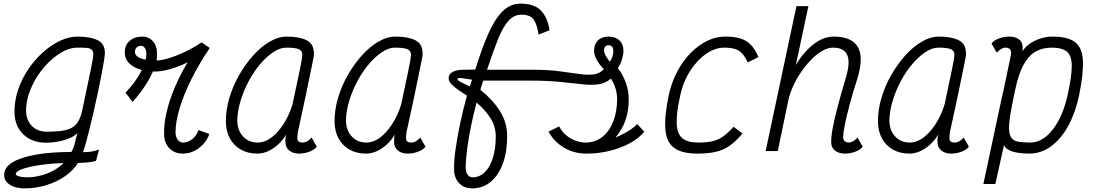

<svg xmlns="http://www.w3.org/2000/svg" viewBox="-20 -834 6040 1060"><path d="M115 206Q64 206 33 185Q2 164 3 130Q3 91 48 63Q93 35 176.5 20Q260 5 374 5Q386 -15 393.5 -45.5Q401 -76 407 -100Q394 -84 365 -71.5Q336 -59 301 -52.5Q266 -46 235 -46Q156 -46 108 -93Q60 -140 60 -218Q60 -280 80.5 -340Q101 -400 136.5 -452.5Q172 -505 217.5 -545.5Q263 -586 312 -609Q361 -632 409 -632Q478 -632 519 -612Q560 -592 559 -539Q559 -530 554 -498.5Q549 -467 540.5 -422.5Q532 -378 521 -326Q510 -274 498 -221.5Q486 -169 474.5 -123Q463 -77 453.5 -42.5Q444 -8 438 6Q461 6 480 3.5Q499 1 527 -8L510 54Q487 61 460 63Q433 65 410 66Q384 108 338 139.5Q292 171 234.5 188.5Q177 206 115 206ZM130 145Q186 145 241 123.5Q296 102 331 66Q255 69 195.5 78Q136 87 101.5 100Q67 113 67 127Q67 134 85 139.5Q103 145 130 145ZM238 -107Q298 -107 337 -114.5Q376 -122 399 -146.5Q422 -171 433 -220Q463 -363 479 -439.5Q495 -516 495 -531Q495 -551 486.5 -559.5Q478 -568 459 -569.5Q440 -571 406 -571Q370 -571 331 -551Q292 -531 255 -496Q218 -461 188.5 -416.5Q159 -372 141.5 -322Q124 -272 124 -222Q125 -169 156.5 -138Q188 -107 238 -107Z M712 -271 673 -323Q725 -376 756.5 -435Q788 -494 788 -536Q788 -556 780 -568.5Q772 -581 757 -581Q744 -581 734.5 -572Q725 -563 725 -549Q725 -524 756.5 -512Q788 -500 840 -500Q870 -500 911.5 -512.5Q953 -525 1000.5 -547.5Q1048 -570 1093 -600L1138 -569Q1081 -485 1038.5 -400.5Q996 -316 972.5 -239Q949 -162 949 -101Q950 -77 961.5 -62Q973 -47 992 -47Q1018 -47 1041.5 -66Q1065 -85 1076 -116L1136 -94Q1124 -62 1101.5 -37.5Q1079 -13 1050 0.5Q1021 14 989 14Q942 14 913.5 -17Q885 -48 886 -98Q885 -153 900.5 -218Q916 -283 945.5 -352.5Q975 -422 1016 -490Q968 -466 919.5 -452.5Q871 -439 837 -439Q761 -439 714.5 -468Q668 -497 669 -544Q668 -583 694.5 -607.5Q721 -632 765 -632Q803 -632 825.5 -605Q848 -578 847 -533Q848 -500 831.5 -456.5Q815 -413 784 -365Q753 -317 712 -271Z M1700 -75 1729 -24Q1716 -7 1688 3.5Q1660 14 1631 14Q1597 14 1576.5 -3.5Q1556 -21 1556 -47Q1555 -61 1556.5 -74Q1558 -87 1561 -93Q1532 -44 1488.5 -15Q1445 14 1400 14Q1348 14 1309 -8.5Q1270 -31 1248.5 -71Q1227 -111 1227 -165Q1227 -228 1246.5 -294Q1266 -360 1300.5 -420Q1335 -480 1378 -528Q1421 -576 1469 -604Q1517 -632 1563 -632Q1632 -632 1672.5 -612Q1713 -592 1713 -539Q1714 -535 1712 -522.5Q1710 -510 1704.5 -484Q1699 -458 1689.5 -410.5Q1680 -363 1664 -287.5Q1648 -212 1624 -103Q1620 -77 1623 -62Q1626 -47 1652 -47Q1664 -47 1677 -54.5Q1690 -62 1700 -75ZM1403 -47Q1441 -47 1477 -73.5Q1513 -100 1544.5 -148Q1576 -196 1595 -258Q1619 -370 1634 -442.5Q1649 -515 1649 -531Q1649 -555 1628.5 -563Q1608 -571 1560 -571Q1526 -571 1488.5 -546Q1451 -521 1415.5 -479Q1380 -437 1352 -384Q1324 -331 1307.5 -275.5Q1291 -220 1290 -168Q1291 -114 1322 -80.5Q1353 -47 1403 -47Z M2300 -75 2329 -24Q2316 -7 2288 3.5Q2260 14 2231 14Q2197 14 2176.5 -3.5Q2156 -21 2156 -47Q2155 -61 2156.5 -74Q2158 -87 2161 -93Q2132 -44 2088.5 -15Q2045 14 2000 14Q1948 14 1909 -8.5Q1870 -31 1848.5 -71Q1827 -111 1827 -165Q1827 -228 1846.5 -294Q1866 -360 1900.5 -420Q1935 -480 1978 -528Q2021 -576 2069 -604Q2117 -632 2163 -632Q2232 -632 2272.5 -612Q2313 -592 2313 -539Q2314 -535 2312 -522.5Q2310 -510 2304.5 -484Q2299 -458 2289.5 -410.5Q2280 -363 2264 -287.5Q2248 -212 2224 -103Q2220 -77 2223 -62Q2226 -47 2252 -47Q2264 -47 2277 -54.5Q2290 -62 2300 -75ZM2003 -47Q2041 -47 2077 -73.5Q2113 -100 2144.5 -148Q2176 -196 2195 -258Q2219 -370 2234 -442.5Q2249 -515 2249 -531Q2249 -555 2228.5 -563Q2208 -571 2160 -571Q2126 -571 2088.5 -546Q2051 -521 2015.5 -479Q1980 -437 1952 -384Q1924 -331 1907.5 -275.5Q1891 -220 1890 -168Q1891 -114 1922 -80.5Q1953 -47 2003 -47Z M2587 206Q2541 206 2513.5 176Q2486 146 2487 97Q2486 54 2495 -10Q2504 -74 2520 -150Q2536 -226 2558 -306Q2514 -333 2485 -357Q2456 -381 2457 -403Q2457 -425 2479 -437Q2501 -449 2541 -449L2604 -450Q2640 -566 2675.5 -647Q2711 -728 2754 -771Q2797 -814 2854 -814Q2930 -814 2967 -775Q3004 -736 3014 -667L2953 -643Q2946 -697 2927 -725Q2908 -753 2859 -753Q2817 -753 2786.5 -718.5Q2756 -684 2729 -616.5Q2702 -549 2669 -449H2919L2906 -389H2648Q2645 -380 2640.5 -366Q2636 -352 2632 -338Q2699 -285 2739.5 -221.5Q2780 -158 2780 -83Q2780 3 2756.5 68Q2733 133 2689.5 169.5Q2646 206 2587 206ZM2589 145Q2627 145 2656 117Q2685 89 2701 38Q2717 -13 2717 -80Q2717 -136 2688 -181.5Q2659 -227 2611 -268Q2593 -201 2579.5 -133.5Q2566 -66 2558.5 -7.5Q2551 51 2551 94Q2551 117 2562 131Q2573 145 2589 145ZM2574 -357 2586 -394Q2575 -395 2557.5 -398.5Q2540 -402 2525.5 -403.5Q2511 -405 2507 -400Q2503 -395 2513.5 -387.5Q2524 -380 2541.5 -372Q2559 -364 2574 -357ZM3218 14Q3148 14 3093.5 -19Q3039 -52 3008 -107L3067 -136Q3088 -95 3128.5 -71Q3169 -47 3212 -47Q3267 -47 3306.5 -79Q3346 -111 3366.5 -165.5Q3387 -220 3387 -286Q3387 -319 3377.5 -348Q3368 -377 3353 -400Q3324 -375 3287 -369Q3250 -363 3198.5 -368.5Q3147 -374 3075.5 -381.5Q3004 -389 2906 -389L2919 -449Q3005 -449 3069 -440.5Q3133 -432 3178.5 -425.5Q3224 -419 3256.5 -423Q3289 -427 3314 -452Q3289 -477 3274 -505Q3259 -533 3260 -553Q3259 -588 3280.5 -610Q3302 -632 3339 -632Q3378 -632 3400 -610.5Q3422 -589 3422 -553Q3422 -534 3414.5 -508Q3407 -482 3391 -458Q3418 -424 3435 -377.5Q3452 -331 3451 -284Q3451 -221 3433 -169.5Q3415 -118 3378 -75Q3398 -83 3420.5 -94.5Q3443 -106 3464 -120.5Q3485 -135 3498 -149L3537 -107Q3508 -71 3457.5 -43.5Q3407 -16 3345.5 -1Q3284 14 3218 14ZM3347 -493Q3358 -511 3362 -524.5Q3366 -538 3366 -549Q3367 -565 3360.5 -574.5Q3354 -584 3340 -584Q3329 -585 3322 -577.5Q3315 -570 3315 -557Q3315 -542 3323.5 -527Q3332 -512 3347 -493Z M4030 -134 4079 -97Q4043 -54 4009 -30Q3975 -6 3933 4Q3891 14 3830 14Q3746 14 3703 -16.5Q3660 -47 3653.5 -118.5Q3647 -190 3673 -313Q3689 -384 3720.5 -442Q3752 -500 3794 -542.5Q3836 -585 3884.5 -608.5Q3933 -632 3982 -632Q4034 -632 4068 -621.5Q4102 -611 4125.5 -586.5Q4149 -562 4167 -519L4108 -489Q4094 -521 4077 -539Q4060 -557 4036.5 -564Q4013 -571 3978 -571Q3929 -571 3879.5 -537.5Q3830 -504 3791 -444Q3752 -384 3735 -305Q3713 -206 3716 -149.5Q3719 -93 3748 -70Q3777 -47 3834 -47Q3882 -47 3914 -54.5Q3946 -62 3972.5 -81Q3999 -100 4030 -134Z M4714 -75 4743 -24Q4730 -7 4702 3.5Q4674 14 4645 14Q4610 14 4589 -3.5Q4568 -21 4569 -50Q4568 -78 4578 -130.5Q4588 -183 4606.5 -252.5Q4625 -322 4649 -402Q4676 -492 4657 -531.5Q4638 -571 4580 -571Q4550 -571 4519 -553Q4488 -535 4458 -504Q4428 -473 4402.5 -436Q4377 -399 4359 -359Q4341 -319 4333 -284L4274 0H4207L4377 -800H4443L4374 -476Q4416 -546 4470.5 -589Q4525 -632 4584 -632Q4682 -632 4716 -574.5Q4750 -517 4712 -396Q4689 -325 4672 -261.5Q4655 -198 4645 -149.5Q4635 -101 4635 -74Q4635 -62 4644 -54.5Q4653 -47 4666 -47Q4678 -47 4691 -54.5Q4704 -62 4714 -75Z M5300 -75 5329 -24Q5316 -7 5288 3.5Q5260 14 5231 14Q5197 14 5176.5 -3.5Q5156 -21 5156 -47Q5155 -61 5156.5 -74Q5158 -87 5161 -93Q5132 -44 5088.5 -15Q5045 14 5000 14Q4948 14 4909 -8.5Q4870 -31 4848.5 -71Q4827 -111 4827 -165Q4827 -228 4846.5 -294Q4866 -360 4900.5 -420Q4935 -480 4978 -528Q5021 -576 5069 -604Q5117 -632 5163 -632Q5232 -632 5272.5 -612Q5313 -592 5313 -539Q5314 -535 5312 -522.5Q5310 -510 5304.5 -484Q5299 -458 5289.5 -410.5Q5280 -363 5264 -287.5Q5248 -212 5224 -103Q5220 -77 5223 -62Q5226 -47 5252 -47Q5264 -47 5277 -54.5Q5290 -62 5300 -75ZM5003 -47Q5041 -47 5077 -73.5Q5113 -100 5144.5 -148Q5176 -196 5195 -258Q5219 -370 5234 -442.5Q5249 -515 5249 -531Q5249 -555 5228.5 -563Q5208 -571 5160 -571Q5126 -571 5088.5 -546Q5051 -521 5015.5 -479Q4980 -437 4952 -384Q4924 -331 4907.5 -275.5Q4891 -220 4890 -168Q4891 -114 4922 -80.5Q4953 -47 5003 -47Z M5790 -632Q5875 -632 5915 -601.5Q5955 -571 5958.5 -499.5Q5962 -428 5937 -305Q5917 -211 5877.5 -139Q5838 -67 5783 -26.5Q5728 14 5662 14Q5627 14 5597.5 9Q5568 4 5548.5 -6.5Q5529 -17 5523 -33L5475 182H5409L5509 -287Q5510 -292 5511.5 -298.5Q5513 -305 5515 -313Q5516 -317 5517 -322.5Q5518 -328 5520 -334L5560 -525Q5561 -531 5561.5 -536Q5562 -541 5562 -544Q5562 -557 5553.5 -564Q5545 -571 5531 -571Q5519 -571 5506.5 -563.5Q5494 -556 5483 -543L5454 -594Q5468 -612 5496 -622Q5524 -632 5552 -632Q5588 -632 5609 -614Q5630 -596 5625 -551Q5642 -578 5669 -595.5Q5696 -613 5728 -622.5Q5760 -632 5790 -632ZM5875 -313Q5897 -414 5897 -470Q5897 -526 5870.5 -548.5Q5844 -571 5786 -571Q5738 -571 5699.5 -550.5Q5661 -530 5632 -478.5Q5603 -427 5584 -335L5567 -252Q5553 -181 5551 -139.5Q5549 -98 5560.5 -78Q5572 -58 5598.5 -52.5Q5625 -47 5666 -47Q5714 -47 5755 -80.5Q5796 -114 5827 -174Q5858 -234 5875 -313Z"/></svg>

Font: Victor Mono Thin Light
Style: Italic
Weight: 300
Italic angle: -12°
Monospace: yes
Version: Version 1.561;gftools[0.9.30]